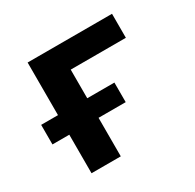

<svg xmlns="http://www.w3.org/2000/svg" viewBox="-121 -658 803 790"><g transform="rotate(-30 280.0 -263.0)"><path d="M100 0V-183H20V-276H100V-526H501V-412H239V-276H368V-183H239V0Z"/></g></svg>

Font: Ubuntu Sans Mono
Style: Regular
Weight: 400
Monospace: yes
Designer: Dalton Maag Ltd
Foundry: Dalton Maag Ltd
Version: Version 1.006